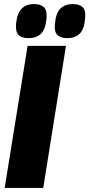

<svg xmlns="http://www.w3.org/2000/svg" viewBox="-20 -926 440 946"><path d="M3 0 116 -700H305L193 0ZM311 -738Q279 -738 262.5 -754Q246 -770 251 -810Q255 -861 277.5 -883.5Q300 -906 339 -906Q372 -906 388 -890Q404 -874 399 -833Q395 -782 372.5 -760Q350 -738 311 -738ZM120 -738Q88 -738 72 -753Q56 -768 59 -808Q64 -860 86.5 -883Q109 -906 148 -906Q181 -906 197 -890Q213 -874 209 -833Q204 -781 181.5 -759.5Q159 -738 120 -738Z"/></svg>

Font: Georama ExtraCondensed Thin ExtraBold
Style: Italic
Weight: 800
Italic angle: -9°
Version: Version 1.001